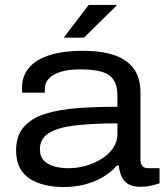

<svg xmlns="http://www.w3.org/2000/svg" viewBox="-20 -743 667 775"><path d="M236 12Q199 12 165 4.5Q131 -3 103.5 -19.5Q76 -36 60.5 -64.5Q45 -93 45 -136Q45 -195 76 -230.5Q107 -266 162.5 -283.5Q218 -301 292.5 -306.5Q367 -312 454 -312V-357Q454 -394 440.5 -417.5Q427 -441 395 -452Q363 -463 305 -463Q255 -463 223 -452.5Q191 -442 176 -424.5Q161 -407 161 -386V-369H70Q69 -374 69 -378.5Q69 -383 69 -390Q69 -437 98 -470.5Q127 -504 182 -521Q237 -538 314 -538Q391 -538 442.5 -520Q494 -502 520.5 -465Q547 -428 547 -369V-101Q547 -81 555 -72.5Q563 -64 579 -64H624V-3Q609 2 589.5 6.5Q570 11 548 11Q516 11 497.5 0Q479 -11 470.5 -31Q462 -51 459 -75H452Q429 -48 395 -28Q361 -8 320.5 2Q280 12 236 12ZM256 -64Q292 -64 327 -74Q362 -84 390.5 -102Q419 -120 436.5 -145.5Q454 -171 454 -202V-245Q352 -245 282 -236.5Q212 -228 176.5 -205.5Q141 -183 141 -140Q141 -112 156.5 -95.5Q172 -79 198.5 -71.5Q225 -64 256 -64ZM237 -591 338 -723H450V-720L319 -591Z"/></svg>

Font: Archivo SemiExpanded
Style: Regular
Weight: 400
Width: 6
Designer: Hector Gatti
Foundry: Omnibus-Type
Version: Version 2.001